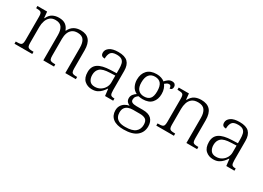

<svg xmlns="http://www.w3.org/2000/svg" viewBox="-16 -1326 3193 2330"><g transform="rotate(30 1580.5 -161.0)"><path d="M33 0V-31H50Q80 -31 96.5 -35.5Q113 -40 120 -55.5Q127 -71 127 -104V-434Q127 -482 111 -493.5Q95 -505 56 -505H45V-536H181L189 -450H194Q218 -503 257 -523.5Q296 -544 345 -544Q405 -544 439 -518.5Q473 -493 488 -449H494Q539 -544 651 -544Q810 -544 810 -356V-104Q810 -71 816.5 -55.5Q823 -40 839.5 -35.5Q856 -31 886 -31H893V0H745V-354Q745 -424 719 -461.5Q693 -499 631 -499Q585 -499 556.5 -477.5Q528 -456 515 -420Q502 -384 502 -340V-104Q502 -71 508.5 -55.5Q515 -40 531.5 -35.5Q548 -31 578 -31H587V0H437V-354Q437 -423 411 -461Q385 -499 322 -499Q276 -499 247.5 -475Q219 -451 205.5 -411.5Q192 -372 192 -326V-102Q192 -70 199 -55Q206 -40 223 -35.5Q240 -31 270 -31H282V0Z M1121 10Q1058 10 1015.5 -28.5Q973 -67 973 -148Q973 -227 1029.5 -265Q1086 -303 1203 -307L1286 -310V-372Q1286 -411 1278.5 -441.5Q1271 -472 1247.5 -489Q1224 -506 1176 -506Q1112 -506 1091.5 -474.5Q1071 -443 1071 -391Q1043 -391 1029 -403.5Q1015 -416 1015 -445Q1015 -486 1056 -515Q1097 -544 1178 -544Q1269 -544 1310 -503.5Q1351 -463 1351 -380V-113Q1351 -63 1362 -47Q1373 -31 1411 -31H1416V0H1302L1291 -94H1286Q1270 -69 1248.5 -45.5Q1227 -22 1196.5 -6Q1166 10 1121 10ZM1136 -34Q1180 -34 1214 -55Q1248 -76 1267 -109.5Q1286 -143 1286 -180V-277L1213 -274Q1113 -271 1076 -237.5Q1039 -204 1039 -145Q1039 -97 1062 -65.5Q1085 -34 1136 -34Z M1697 240Q1598 240 1547.5 199.5Q1497 159 1497 87Q1497 48 1514.5 19.5Q1532 -9 1560 -25.5Q1588 -42 1619 -47Q1597 -55 1580.5 -73.5Q1564 -92 1564 -123Q1564 -153 1582 -176Q1600 -199 1623 -213Q1579 -234 1558 -276Q1537 -318 1537 -367Q1537 -447 1582 -495.5Q1627 -544 1715 -544Q1751 -544 1780.5 -533.5Q1810 -523 1827 -508Q1841 -525 1864.5 -543.5Q1888 -562 1919 -562Q1947 -562 1960 -548Q1973 -534 1973 -514Q1973 -495 1964 -482.5Q1955 -470 1935 -470Q1935 -514 1905 -514Q1888 -514 1875 -506Q1862 -498 1848 -486Q1863 -466 1874 -435.5Q1885 -405 1885 -364Q1885 -289 1843 -241.5Q1801 -194 1715 -194Q1703 -194 1683.5 -196Q1664 -198 1656 -201Q1638 -190 1625.5 -173Q1613 -156 1613 -130Q1613 -105 1634 -94.5Q1655 -84 1693 -84H1784Q1865 -84 1903 -46.5Q1941 -9 1941 58Q1941 141 1880.5 190.5Q1820 240 1697 240ZM1712 -231Q1767 -231 1794.5 -262Q1822 -293 1822 -365Q1822 -438 1794.5 -472.5Q1767 -507 1712 -507Q1659 -507 1630 -472Q1601 -437 1601 -364Q1601 -296 1630.5 -263.5Q1660 -231 1712 -231ZM1700 203Q1798 203 1841 167Q1884 131 1884 69Q1884 14 1856 -5.5Q1828 -25 1775 -25H1679Q1645 -25 1616.5 -15Q1588 -5 1570.5 19Q1553 43 1553 86Q1553 118 1566.5 144.5Q1580 171 1612 187Q1644 203 1700 203Z M2020 0V-31H2035Q2065 -31 2082 -35.5Q2099 -40 2106.5 -55.5Q2114 -71 2114 -104V-434Q2114 -482 2097.5 -493.5Q2081 -505 2041 -505H2025V-536H2168L2176 -453H2181Q2211 -507 2250 -525.5Q2289 -544 2340 -544Q2423 -544 2465 -498Q2507 -452 2507 -354V-104Q2507 -71 2513 -55.5Q2519 -40 2535.5 -35.5Q2552 -31 2582 -31H2592V0H2442V-354Q2442 -420 2415 -459.5Q2388 -499 2321 -499Q2266 -499 2235 -474Q2204 -449 2191.5 -409.5Q2179 -370 2179 -326V-102Q2179 -70 2186 -55Q2193 -40 2210 -35.5Q2227 -31 2256 -31H2267V0Z M2820 10Q2757 10 2714.5 -28.5Q2672 -67 2672 -148Q2672 -227 2728.5 -265Q2785 -303 2902 -307L2985 -310V-372Q2985 -411 2977.5 -441.5Q2970 -472 2946.5 -489Q2923 -506 2875 -506Q2811 -506 2790.5 -474.5Q2770 -443 2770 -391Q2742 -391 2728 -403.5Q2714 -416 2714 -445Q2714 -486 2755 -515Q2796 -544 2877 -544Q2968 -544 3009 -503.5Q3050 -463 3050 -380V-113Q3050 -63 3061 -47Q3072 -31 3110 -31H3115V0H3001L2990 -94H2985Q2969 -69 2947.5 -45.5Q2926 -22 2895.5 -6Q2865 10 2820 10ZM2835 -34Q2879 -34 2913 -55Q2947 -76 2966 -109.5Q2985 -143 2985 -180V-277L2912 -274Q2812 -271 2775 -237.5Q2738 -204 2738 -145Q2738 -97 2761 -65.5Q2784 -34 2835 -34Z"/></g></svg>

Font: Noto Serif Hentaigana Light
Style: Regular
Weight: 300
Designer: Kazuhiro Yamada
Foundry: nipponia
Version: Version 1.000; ttfautohint (v1.8.4.7-5d5b)